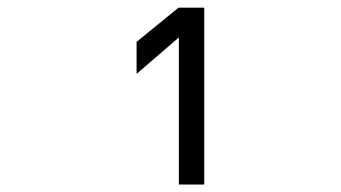

<svg xmlns="http://www.w3.org/2000/svg" viewBox="-20 -996 905 510"><path d="M455.1 -505.9H522.5V-975.6H454.1L342.8 -884.8V-799.8L455.1 -896.5Z"/></svg>

Font: OCR-B
Style: Regular
Weight: 400
Version: 1.1